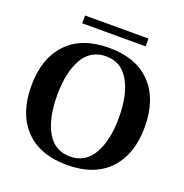

<svg xmlns="http://www.w3.org/2000/svg" viewBox="-148 -969 1061 1110"><g transform="rotate(20 383.0 -414.0)"><path d="M187 -838H577V-790H187ZM34 -350Q34 -519 124.5 -614.5Q215 -710 383 -710Q551 -710 641.5 -614.5Q732 -519 732 -350Q732 -181 641.5 -85.5Q551 10 383 10Q215 10 124.5 -85.5Q34 -181 34 -350ZM573 -350Q573 -490 525 -574Q477 -658 383 -658Q288 -658 240.5 -574Q193 -490 193 -350Q193 -209 240.5 -125.5Q288 -42 383 -42Q477 -42 525 -126Q573 -210 573 -350Z"/></g></svg>

Font: Trirong
Style: Bold
Weight: 700
Designer: Katatrad Team
Foundry: CadsonDemak
Version: Version 1.001